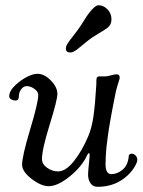

<svg xmlns="http://www.w3.org/2000/svg" viewBox="-20 -702 542 730"><path d="M315.9 -548.8Q304.7 -540 291.3 -528.8Q277.8 -517.6 272.5 -513.4Q267.1 -509.3 260.3 -505.9Q253.4 -502.4 246.6 -502.4Q230.5 -502.4 230.5 -517.6Q230.5 -522.5 232.2 -527.1Q233.9 -531.7 238.3 -538.3Q242.7 -544.9 246.8 -550.5Q251 -556.2 259.3 -566.7Q267.6 -577.1 273.9 -585.9Q286.6 -603 299.1 -623.5Q311.5 -644 318.8 -652.8Q341.3 -682.1 355 -682.1Q373 -682.1 388.4 -666.7Q403.8 -651.4 403.8 -628.4Q403.8 -607.9 389.2 -596.7Q378.4 -588.4 354.2 -574.2Q330.1 -560.1 315.9 -548.8ZM165 5.9Q136.2 5.9 100.1 -22Q64 -49.8 64 -75.7Q64 -107.9 94.7 -210.2Q125.5 -312.5 125.5 -340.8Q125.5 -355 108.4 -365.7Q95.2 -374.5 82 -374.5Q68.8 -374.5 60.3 -362.3Q51.8 -350.1 51.8 -336.4Q51.8 -319.8 38.6 -319.8Q30.3 -319.8 22.7 -324Q15.1 -328.1 15.1 -336.4Q15.1 -356.4 39.6 -379.4Q58.6 -397 81.5 -409.2Q104.5 -421.4 122.6 -421.4Q148.9 -421.4 174.3 -395Q198.2 -370.1 198.2 -344.7Q198.2 -322.3 168.9 -228Q139.6 -133.8 139.6 -97.2Q139.6 -77.6 159.2 -64Q178.7 -50.3 200.7 -50.3Q230 -50.3 261 -89.4Q292 -128.4 315.4 -183.6Q328.6 -214.4 335.2 -259Q341.8 -303.7 346.2 -379.9Q346.7 -384.3 346.4 -388.4Q346.2 -392.6 346.4 -397Q346.7 -401.4 347.4 -404.5Q348.1 -407.7 350.8 -409.7Q353.5 -411.6 357.9 -411.6Q359.4 -411.6 364.5 -411.6Q369.6 -411.6 374.3 -411.6Q378.9 -411.6 382.3 -411.6Q386.7 -411.6 401.6 -415.5Q416.5 -419.4 421.4 -419.4Q429.2 -419.4 432.1 -416.5Q435.1 -413.6 435.1 -406.7Q435.1 -403.3 432.4 -395.3Q429.7 -387.2 425 -371.3Q420.4 -355.5 417 -336.4Q416 -332 411.4 -308.3Q406.7 -284.7 405.3 -276.4Q403.8 -268.1 399.7 -245.4Q395.5 -222.7 393.8 -210.7Q392.1 -198.7 389.2 -178Q386.2 -157.2 384.8 -142.8Q383.3 -128.4 382.3 -110.6Q381.3 -92.8 381.3 -77.6Q381.3 -40 403.3 -40Q425.8 -40 445.8 -56.6Q465.8 -73.2 469.2 -105.5Q469.7 -109.4 470 -111.1Q470.2 -112.8 472.7 -115.2Q475.1 -117.7 479.5 -117.7Q489.3 -117.7 495.6 -110.8Q502 -104 502 -94.2Q502 -85 491.9 -67.9Q481.9 -50.8 464.8 -34.7Q418.5 8.3 351.6 8.3Q333.5 8.3 324.2 -5.1Q314.9 -18.6 314.9 -38.1Q314.9 -51.3 317.9 -77.9Q320.8 -104.5 320.8 -113.8Q320.8 -119.6 316.9 -119.6Q315.4 -119.6 311.5 -112.3Q292 -69.3 245.8 -31.7Q199.7 5.9 165 5.9Z"/></svg>

Font: Cooper*
Style: Italic
Weight: 400
Italic angle: -7°
Designer: Owen Earl
Foundry: indestructible type*
Version: Version 0.001